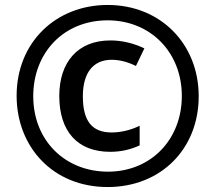

<svg xmlns="http://www.w3.org/2000/svg" viewBox="-20 -744 868 774"><path d="M414 10C628 10 781 -143 781 -356C781 -567 627 -724 414 -724C205 -724 47 -573 47 -358C47 -153 192 10 414 10ZM415 -52C243 -52 114 -177 114 -356C114 -531 236 -662 414 -662C586 -662 713 -534 713 -357C713 -183 590 -52 415 -52ZM424 -132C468 -132 506 -141 543 -158V-237C506 -219 466 -210 430 -210C351 -210 314 -256 314 -356C314 -452 357 -503 430 -503C461 -503 494 -495 528 -478L562 -549C518 -570 472 -581 425 -581C294 -581 219 -494 219 -357C219 -215 292 -132 424 -132Z"/></svg>

Font: Noto Sans Lao Condensed SemiBold
Style: Regular
Weight: 600
Width: 3
Designer: Monotype Design Team
Foundry: Monotype Imaging Inc.
Version: Version 2.003